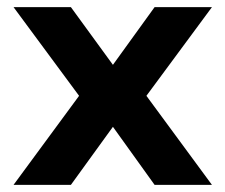

<svg xmlns="http://www.w3.org/2000/svg" viewBox="-20 -519 633 539"><path d="M18 0 202 -250 18 -499H179L297 -337L414 -499H575L391 -250L575 0H414L297 -163L179 0Z"/></svg>

Font: DM Sans 20pt Black
Style: Regular
Weight: 900
Version: Version 4.004;gftools[0.9.30]